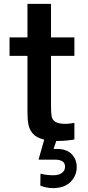

<svg xmlns="http://www.w3.org/2000/svg" viewBox="-20 -720 452 986"><path d="M29 -433V-528H121V-700H242V-528H362V-433H242V-174Q242 -138 245.5 -121Q249 -104 265 -94Q281 -84 316 -84Q334 -84 362 -89V-4Q356 -2 328 1Q300 4 273 4H269L255 45H274Q323 45 348.5 72Q374 99 374 138Q374 182 342.5 214Q311 246 252 246Q233 246 215 242Q197 238 187 233L188 172Q220 180 252 180Q282 180 298 168Q314 156 314 136Q314 116 299.5 108Q285 100 267 100H179V96L207 -3Q168 -12 149.5 -33Q131 -54 126 -80.5Q121 -107 121 -148V-433Z"/></svg>

Font: Lopes Sans SemiBold
Style: Regular
Weight: 600
Designer: Gabriel Lam, Diego Maldonado
Foundry: TypeRant, Foresti Design
Version: Version 4.000